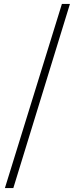

<svg xmlns="http://www.w3.org/2000/svg" viewBox="-20 -787 382 980"><path d="M337 -767 48 173H5L296 -767Z"/></svg>

Font: GL-CurulMinamoto Light
Style: Regular
Weight: 300
Designer: Eunice (kana); Ryoko NISHIZUKA 西塚涼子 (ideographs); Frank Grießhammer (Latin, Greek & Cyrillic); Wenlong ZHANG
Foundry: Gutenberg Labo; Adobe
Version: Version 1.002